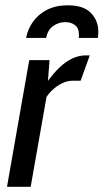

<svg xmlns="http://www.w3.org/2000/svg" viewBox="-20 -722 400 742"><path d="M7 0 93 -489.5H171.5L161 -354.5L98.5 0ZM156 -340.5 157.5 -398.5Q184 -436.5 209.5 -460.8Q235 -485 260.5 -496.5Q286 -508 312 -508H327L291.5 -410H259Q240 -410 219.2 -399.8Q198.5 -389.5 181.5 -373.2Q164.5 -357 156 -340.5ZM242 -701.5Q303.5 -701.5 331.8 -671.5Q360 -641.5 360 -599.5Q360 -592.5 359.5 -587Q359 -581.5 358 -575.5H284Q285 -578 285 -582Q285 -586 285 -589Q285 -613 270 -624.8Q255 -636.5 232 -636.5Q207 -636.5 185.5 -621.5Q164 -606.5 158.5 -575.5H81Q86.5 -608 106.8 -637Q127 -666 161 -683.8Q195 -701.5 242 -701.5Z"/></svg>

Font: Cabin
Style: Italic
Weight: 400
Width: 4
Italic angle: -10°
Designer: Pablo Impallari
Foundry: Pablo Impallari. http://www.impallari.com Igino Marini. http://www.ikern.com
Version: Version 3.001